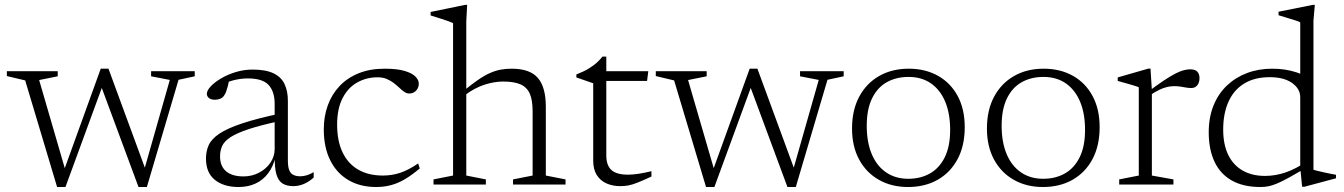

<svg xmlns="http://www.w3.org/2000/svg" viewBox="-20 -740 5389 770"><path d="M661 -419.5 586 -434V-454.5H761V-434L696 -420L569 10H535.5L382 -404L394.5 -404.5L242.5 10H209L81 -417.5L7.5 -435V-454.5H211.5V-434L137 -419L246.5 -42.5L230 -38.5L384 -464.5H415L568.5 -47H555Z M1108 -285.5 1107 -255.5Q1027 -238.5 978.5 -222.5Q930 -206.5 905 -190.2Q880 -174 871.2 -155Q862.5 -136 862.5 -113Q862.5 -73.5 886.8 -53Q911 -32.5 956.5 -32.5Q991 -32.5 1019.5 -47.8Q1048 -63 1064.8 -88Q1081.5 -113 1081.5 -142.5V-323Q1081.5 -373 1057.2 -399.2Q1033 -425.5 974 -425.5Q950 -425.5 925.5 -420.2Q901 -415 873 -403L900 -423Q897 -408 893.8 -395.2Q890.5 -382.5 887 -372.8Q883.5 -363 878.5 -356.5Q872.5 -347.5 862.5 -343.8Q852.5 -340 842 -340Q826 -340 817.8 -347Q809.5 -354 809.5 -363.5Q809.5 -377 825 -393.5Q840.5 -410 866.5 -425.5Q892.5 -441 925.5 -451Q958.5 -461 992.5 -461Q1045.5 -461 1076.5 -446.2Q1107.5 -431.5 1121 -403.2Q1134.5 -375 1134.5 -335.5V-95.5Q1134.5 -72 1139.8 -58.2Q1145 -44.5 1156.2 -38.8Q1167.5 -33 1184 -33Q1196.5 -33 1209.5 -36.8Q1222.5 -40.5 1238 -49.5V-28Q1218 -10 1197.5 -1.8Q1177 6.5 1156.5 6.5Q1130 6.5 1113 -4.2Q1096 -15 1088.5 -40.8Q1081 -66.5 1082 -111.5L1085.5 -113Q1076 -72 1055.2 -44.8Q1034.5 -17.5 1004.5 -3.8Q974.5 10 937 10Q877 10 841.5 -18.8Q806 -47.5 806 -104.5Q806 -133.5 817 -158Q828 -182.5 859.5 -203.8Q891 -225 950.8 -245Q1010.5 -265 1108 -285.5Z M1522.5 -464.5Q1573 -464.5 1603 -455.5Q1633 -446.5 1646.2 -432.8Q1659.5 -419 1659.5 -405Q1659.5 -393.5 1654.5 -384.5Q1649.5 -375.5 1640.8 -370.2Q1632 -365 1621 -365Q1611 -365 1601.5 -371.5Q1592 -378 1581.8 -387.8Q1571.5 -397.5 1559.2 -407Q1547 -416.5 1531.2 -423.2Q1515.5 -430 1494.5 -430Q1449.5 -430 1412.5 -409.2Q1375.5 -388.5 1353.8 -346.2Q1332 -304 1332 -240.5Q1332 -174.5 1353.8 -129Q1375.5 -83.5 1416.5 -59.8Q1457.5 -36 1515.5 -36Q1552.5 -36 1585.8 -47.2Q1619 -58.5 1657 -84.5L1663.5 -64.5Q1632.5 -38.5 1605 -22Q1577.5 -5.5 1549.2 2.2Q1521 10 1488.5 10Q1424.5 10 1377.2 -17.8Q1330 -45.5 1304.2 -97.5Q1278.5 -149.5 1278.5 -221.5Q1278.5 -273 1294.5 -317.2Q1310.5 -361.5 1341.5 -394.5Q1372.5 -427.5 1418 -446Q1463.5 -464.5 1522.5 -464.5Z M2037.5 -20.5 2116 -36V-294Q2116 -338 2104.8 -364Q2093.5 -390 2067.8 -401.5Q2042 -413 1998 -413Q1962.5 -413 1923.5 -400.5Q1884.5 -388 1846 -359.5L1834.5 -371.5Q1869.5 -400.5 1896.2 -419Q1923 -437.5 1945.2 -447.2Q1967.5 -457 1988.2 -460.8Q2009 -464.5 2032 -464.5Q2105 -464.5 2137 -427.5Q2169 -390.5 2169 -311.5V-36L2248 -20.5V0H2037.5ZM1928.5 0H1718.5V-20.5L1797 -36V-647Q1790.5 -650.5 1776.8 -655.5Q1763 -660.5 1744.8 -666.2Q1726.5 -672 1707 -678V-692L1845 -720.5H1853.5L1850 -654.5V-36L1928.5 -20.5Z M2411.5 -117Q2411.5 -77 2432 -58.2Q2452.5 -39.5 2498.5 -39.5Q2517 -39.5 2540.5 -43Q2564 -46.5 2592.5 -53.5V-32Q2558 -16 2536.5 -7.5Q2515 1 2499.5 3.8Q2484 6.5 2467 6.5Q2437 6.5 2412.2 -4.5Q2387.5 -15.5 2373.2 -38.2Q2359 -61 2359 -96V-406L2291.5 -429.5V-441.5Q2306.5 -447.5 2319 -453.2Q2331.5 -459 2342.2 -465.8Q2353 -472.5 2362.2 -479.5Q2371.5 -486.5 2380 -495Q2388.5 -503.5 2396 -513H2411.5V-438.5ZM2384 -415.5 2384.5 -454.5H2580L2575 -415.5Z M3263.5 -419.5 3188.5 -434V-454.5H3363.5V-434L3298.5 -420L3171.5 10H3138L2984.5 -404L2997 -404.5L2845 10H2811.5L2683.5 -417.5L2610 -435V-454.5H2814V-434L2739.5 -419L2849 -42.5L2832.5 -38.5L2986.5 -464.5H3017.5L3171 -47H3157.5Z M3622.5 -23Q3672 -23 3709.8 -44.5Q3747.5 -66 3769 -109.5Q3790.5 -153 3790.5 -219Q3790.5 -285 3770.5 -332.5Q3750.5 -380 3713.2 -405.8Q3676 -431.5 3623.5 -431.5Q3574 -431.5 3536.2 -410.2Q3498.5 -389 3477.2 -345.2Q3456 -301.5 3456 -235.5Q3456 -170 3476 -122.2Q3496 -74.5 3533.5 -48.8Q3571 -23 3622.5 -23ZM3621.5 10Q3555.5 10 3504.8 -18.8Q3454 -47.5 3425.5 -100.2Q3397 -153 3397 -224.5Q3397 -298.5 3425.8 -352.2Q3454.5 -406 3505.8 -435.2Q3557 -464.5 3624.5 -464.5Q3691 -464.5 3741.8 -436Q3792.5 -407.5 3820.8 -354.8Q3849 -302 3849 -230Q3849 -156 3820.5 -102.2Q3792 -48.5 3740.8 -19.2Q3689.5 10 3621.5 10Z M4163.5 -23Q4213 -23 4250.8 -44.5Q4288.5 -66 4310 -109.5Q4331.5 -153 4331.5 -219Q4331.5 -285 4311.5 -332.5Q4291.5 -380 4254.2 -405.8Q4217 -431.5 4164.5 -431.5Q4115 -431.5 4077.2 -410.2Q4039.5 -389 4018.2 -345.2Q3997 -301.5 3997 -235.5Q3997 -170 4017 -122.2Q4037 -74.5 4074.5 -48.8Q4112 -23 4163.5 -23ZM4162.5 10Q4096.5 10 4045.8 -18.8Q3995 -47.5 3966.5 -100.2Q3938 -153 3938 -224.5Q3938 -298.5 3966.8 -352.2Q3995.5 -406 4046.8 -435.2Q4098 -464.5 4165.5 -464.5Q4232 -464.5 4282.8 -436Q4333.5 -407.5 4361.8 -354.8Q4390 -302 4390 -230Q4390 -156 4361.5 -102.2Q4333 -48.5 4281.8 -19.2Q4230.5 10 4162.5 10Z M4753.5 -462Q4773 -462 4781.8 -452.5Q4790.5 -443 4790.5 -427Q4790.5 -409.5 4781.8 -398.2Q4773 -387 4758 -387Q4746.5 -387 4735.8 -389Q4725 -391 4713.5 -392.8Q4702 -394.5 4688.5 -394.5Q4675.5 -394.5 4661 -391.2Q4646.5 -388 4629.2 -379.8Q4612 -371.5 4591.5 -357.5L4581 -369.5Q4619.5 -398.5 4647 -416.8Q4674.5 -435 4694 -445Q4713.5 -455 4727.8 -458.5Q4742 -462 4753.5 -462ZM4599.5 -378V-36L4686 -20.5V0H4468.5V-20.5L4547 -36V-390Q4540.5 -393 4527.8 -396.8Q4515 -400.5 4498 -405.5Q4481 -410.5 4462.5 -415.5V-429.5L4586 -465H4594Z M5194.5 -350Q5194.5 -384 5161.8 -407.2Q5129 -430.5 5072.5 -430.5Q5011.5 -430.5 4969.8 -405Q4928 -379.5 4906.8 -332.2Q4885.5 -285 4885.5 -220Q4885.5 -161.5 4905.2 -120Q4925 -78.5 4962.8 -56.5Q5000.5 -34.5 5053.5 -34.5Q5094.5 -34.5 5135.8 -48.5Q5177 -62.5 5224 -94.5V-71Q5179.5 -44.5 5150.2 -28.2Q5121 -12 5101 -3.8Q5081 4.5 5066 7.2Q5051 10 5035 10Q4966.5 10 4920.2 -16Q4874 -42 4850.8 -91.2Q4827.5 -140.5 4827.5 -209.5Q4827.5 -269.5 4846.8 -317Q4866 -364.5 4900.8 -397.2Q4935.5 -430 4981.5 -447.2Q5027.5 -464.5 5081.5 -464.5Q5109 -464.5 5132.2 -461Q5155.5 -457.5 5179.2 -450Q5203 -442.5 5231 -428.5L5194.5 -398V-650.5Q5188.5 -654 5173.2 -658.8Q5158 -663.5 5140 -669Q5122 -674.5 5107.5 -679V-693L5244.5 -720.5H5253L5247.5 -657V-59.5Q5252 -57.5 5263.5 -54.8Q5275 -52 5289.5 -48.8Q5304 -45.5 5317 -43Q5330 -40.5 5338 -39V-25L5211 9H5202L5194.5 -68.5Z"/></svg>

Font: Newsreader Light
Style: Regular
Weight: 300
Designer: Hugues Gentile
Foundry: Production Type
Version: Version 1.003